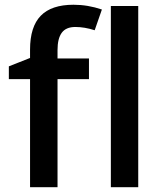

<svg xmlns="http://www.w3.org/2000/svg" viewBox="-20 -785 682 805"><path d="M353 -453.1H221.2V0H106V-453.1H17.1V-506.8L106 -542V-577.1Q106 -672.9 150.9 -719Q195.8 -765.1 288.1 -765.1Q348.6 -765.1 407.2 -745.1L377 -658.2Q334.5 -671.9 295.9 -671.9Q256.8 -671.9 239 -647.7Q221.2 -623.5 221.2 -575.2V-540H353ZM559.6 0H444.8V-759.8H559.6Z"/></svg>

Font: f0_41340          
Style: Regular
Weight: 600
Foundry: Ascender Corporation
Version: Version 1.10